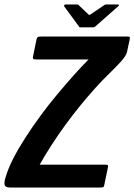

<svg xmlns="http://www.w3.org/2000/svg" viewBox="-47 -836 599 856"><path d="M523 -673Q530 -673 531.5 -671Q533 -669 531 -659L520 -608Q517 -589 493.5 -563Q470 -537 439 -507Q410 -479 377.5 -443Q345 -407 311.5 -366Q278 -325 245.5 -280.5Q213 -236 183.5 -190.5Q154 -145 130 -102H421Q432 -102 434 -99Q436 -96 434 -89L418 -12Q417 -4 413.5 -2Q410 0 400 0H-2Q-24 0 -26.5 -13Q-29 -26 -21 -49Q-10 -86 12.5 -130Q35 -174 66 -222Q97 -270 132.5 -318.5Q168 -367 206 -412.5Q244 -458 280 -498.5Q316 -539 348 -571H115Q103 -571 101 -574Q99 -577 100 -583L116 -661Q118 -668 121 -670.5Q124 -673 136 -673ZM312 -714Q306 -714 305 -718L239 -808Q238 -810 239.5 -813Q241 -816 245 -816H298Q303 -816 305 -812L347 -772Q350 -767 357 -772L416 -812Q421 -816 425 -816H478Q483 -816 483 -813Q483 -810 480 -808L378 -718Q374 -714 369 -714Z"/></svg>

Font: Glory
Style: Bold Italic
Weight: 700
Italic angle: -12°
Version: Version 1.011